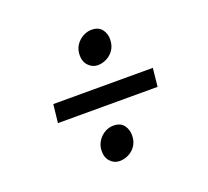

<svg xmlns="http://www.w3.org/2000/svg" viewBox="-101 -722 870 803"><g transform="rotate(-20 334.5 -321.0)"><path d="M123 -361.5H566L557.5 -280H114ZM246 -109.5Q247 -134 259.5 -152.5Q272 -171 290.2 -181Q308.5 -191 327 -191Q359.5 -191 374.2 -170.8Q389 -150.5 388 -123.5Q387 -97 374.2 -79Q361.5 -61 342.5 -51.8Q323.5 -42.5 303.5 -42.5Q279 -42.5 262 -60.8Q245 -79 246 -109.5ZM354.5 -450.5Q330.5 -450.5 313 -469Q295.5 -487.5 296.5 -518Q297.5 -543 310 -561Q322.5 -579 341.2 -589Q360 -599 378.5 -599Q410 -599 425 -579.2Q440 -559.5 439 -532.5Q438 -505.5 425 -487.2Q412 -469 393 -459.8Q374 -450.5 354.5 -450.5Z"/></g></svg>

Font: Merriweather 20pt SemiBold
Style: Italic
Weight: 600
Italic angle: -7.8°
Version: Version 2.101